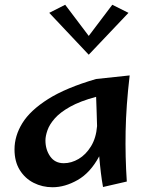

<svg xmlns="http://www.w3.org/2000/svg" viewBox="-20 -773 631 807"><path d="M201 14Q158 14 121.5 -4.5Q85 -23 63 -58.5Q41 -94 41 -145Q41 -202 74 -255.5Q107 -309 182 -356.5Q257 -404 384 -441L525 -456Q510 -328 508 -221Q506 -114 513 -10L413 13Q408 -14 404 -47Q400 -80 397 -116Q360 -47 306.5 -16.5Q253 14 201 14ZM171 -183Q171 -144 191 -115.5Q211 -87 248 -87Q280 -87 310.5 -105Q341 -123 362.5 -158Q384 -193 388 -243Q387 -278 386 -309Q385 -340 384 -366Q317 -348 275 -324.5Q233 -301 210.5 -275.5Q188 -250 179.5 -225.5Q171 -201 171 -183ZM254 -753 353 -622 452 -753 520 -719 353 -543 187 -719Z"/></svg>

Font: Marhey
Style: Regular
Weight: 400
Designer: Nur Syamsi & Bustanul Arifin
Foundry: Namelatype
Version: Version 1.000; ttfautohint (v1.8.4.7-5d5b)